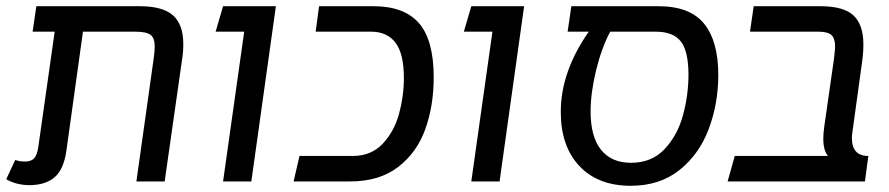

<svg xmlns="http://www.w3.org/2000/svg" viewBox="-30 -584 2861 618"><path d="M560 -442Q560 -416 556 -392L500 0H409L465 -398Q468 -419 468 -435Q468 -461 455 -471.5Q442 -482 406 -482H237L184 -101Q176 -41 147.5 -15Q119 11 67 12Q23 12 -10 -7L19 -69Q34 -64 50 -64Q70 -64 79.5 -74Q89 -84 93 -109L146 -482H75L87 -564H420Q494 -564 527 -534.5Q560 -505 560 -442Z M756 -482H664L688 -564H858L779 0H688Z M934 -82H1105Q1165 -82 1202 -121.5Q1239 -161 1254.5 -218Q1270 -275 1270 -333Q1270 -411 1243 -446.5Q1216 -482 1165 -482H986L997 -564H1172Q1271 -564 1318.5 -509.5Q1366 -455 1366 -335Q1366 -244 1339 -168.5Q1312 -93 1251.5 -46.5Q1191 0 1097 0H915Z M1555 -482H1463L1487 -564H1657L1578 0H1487Z M2282 -343Q2282 -251 2251.5 -169.5Q2221 -88 2157.5 -37Q2094 14 2000 14Q1895 14 1835 -49.5Q1775 -113 1775 -224Q1775 -353 1865 -482H1797L1809 -564H2089Q2191 -564 2236.5 -507.5Q2282 -451 2282 -343ZM2186 -344Q2186 -419 2161.5 -450.5Q2137 -482 2081 -482H1934Q1906 -429 1888.5 -357Q1871 -285 1871 -225Q1871 -144 1904.5 -102Q1938 -60 2001 -60Q2068 -60 2109.5 -104.5Q2151 -149 2168.5 -213.5Q2186 -278 2186 -344Z M2712 -140Q2712 -82 2765 -82L2754 0H2312L2335 -82H2635Q2620 -100 2620 -137Q2620 -155 2623 -176L2654 -392Q2658 -426 2658 -434Q2658 -460 2646.5 -471Q2635 -482 2604 -482H2384L2396 -564H2610Q2686 -564 2717.5 -534Q2749 -504 2749 -442Q2749 -413 2745 -386L2714 -161Q2712 -147 2712 -140Z"/></svg>

Font: FiraGO
Style: Italic
Weight: 400
Italic angle: -8°
Designer: bBox Type GmbH
Foundry: bBox Type GmbH
Version: Version 1.001